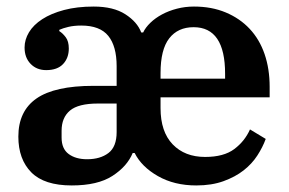

<svg xmlns="http://www.w3.org/2000/svg" viewBox="-20 -554 882 586"><path d="M199 12Q115 12 75.5 -28Q36 -68 36 -137Q36 -215 91.5 -253.5Q147 -292 265 -292H336V-352Q336 -413 310.5 -444.5Q285 -476 228 -476Q206 -476 189 -472Q172 -468 161 -463V-459Q171 -453 180.5 -440.5Q190 -428 190 -406Q190 -377 172.5 -358.5Q155 -340 121 -340Q92 -340 73.5 -359Q55 -378 55 -409Q55 -433 68.5 -455.5Q82 -478 109 -495.5Q136 -513 175.5 -523.5Q215 -534 266 -534Q326 -534 362.5 -510.5Q399 -487 411 -455H417Q424 -470 439 -484.5Q454 -499 474.5 -510Q495 -521 520 -527.5Q545 -534 572 -534Q626 -534 669 -516Q712 -498 742 -466Q772 -434 787.5 -389Q803 -344 803 -289V-257H470V-224Q470 -152 507 -113.5Q544 -75 606 -75Q663 -75 695 -99Q727 -123 743 -159L791 -130Q782 -105 765.5 -79.5Q749 -54 723.5 -34Q698 -14 662 -1Q626 12 579 12Q512 12 462 -16.5Q412 -45 391 -87H385Q368 -46 323 -17Q278 12 199 12ZM246 -68Q286 -68 311 -87Q336 -106 336 -151V-238H279Q219 -238 193.5 -216.5Q168 -195 168 -155V-134Q168 -100 189.5 -84Q211 -68 246 -68ZM470 -314H667V-329Q667 -471 571 -471Q523 -471 496.5 -437Q470 -403 470 -331Z"/></svg>

Font: IBM Plex Serif SmBld
Style: Regular
Weight: 600
Designer: Mike Abbink, Paul van der Laan, Pieter van Rosmalen
Foundry: Bold Monday
Version: Version 3.001